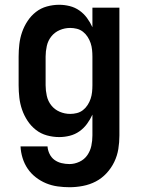

<svg xmlns="http://www.w3.org/2000/svg" viewBox="-20 -562 590 804"><path d="M271 222Q246 222 221 218.5Q196 215 173 205.5Q150 196 130 180.5Q110 165 96 144.5Q82 124 74.5 99.5Q67 75 66 51H179Q180 67 187.5 82.5Q195 98 208 107.5Q221 117 237.5 121Q254 125 271 125Q292 125 312.5 115.5Q333 106 345.5 88Q358 70 362.5 48.5Q367 27 367 5V-82Q358 -62 344.5 -43.5Q331 -25 312.5 -12Q294 1 272 6.5Q250 12 228 12Q202 12 176.5 5Q151 -2 130.5 -18Q110 -34 95.5 -56Q81 -78 72.5 -102.5Q64 -127 61 -153Q58 -179 58 -205V-325Q58 -351 61 -377Q64 -403 72.5 -427.5Q81 -452 95.5 -474Q110 -496 130.5 -512Q151 -528 176.5 -535Q202 -542 228 -542Q250 -542 272 -536.5Q294 -531 312.5 -518Q331 -505 344.5 -486.5Q358 -468 367 -448V-530H480V5Q480 34 475.5 62Q471 90 458.5 116Q446 142 426 163.5Q406 185 381 198Q356 211 327.5 216.5Q299 222 271 222ZM274 -85Q288 -85 302 -88.5Q316 -92 327.5 -101Q339 -110 347 -122.5Q355 -135 359.5 -148.5Q364 -162 365.5 -176.5Q367 -191 367 -205V-325Q367 -339 365.5 -353.5Q364 -368 359.5 -381.5Q355 -395 347 -407.5Q339 -420 327.5 -429Q316 -438 302 -441.5Q288 -445 274 -445Q251 -445 230 -436Q209 -427 195 -409.5Q181 -392 176 -369.5Q171 -347 171 -325V-205Q171 -183 176 -160.5Q181 -138 195 -120.5Q209 -103 230 -94Q251 -85 274 -85Z"/></svg>

Font: Lode
Style: Bold
Weight: 700
Monospace: yes
Designer: Belleve Invis
Foundry: Belleve Invis
Version: Version 29.2.0; ttfautohint (v1.8.3)